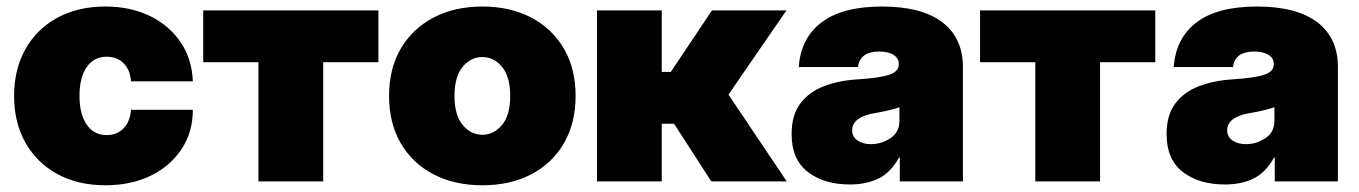

<svg xmlns="http://www.w3.org/2000/svg" viewBox="-20 -547 4097 579"><path d="M297.9 11.7Q215.3 11.7 153.3 -22Q91.3 -55.7 56.9 -116.5Q22.5 -177.2 22.5 -257.8Q22.5 -338.4 56.9 -399.2Q91.3 -460 153.3 -493.7Q215.3 -527.3 297.9 -527.3Q373.5 -527.3 432.1 -498.8Q490.7 -470.2 524.9 -419.4Q559.1 -368.7 561.5 -301.8H375Q372.6 -336.4 352.8 -356.2Q333 -376 301.8 -376Q263.2 -376 241.5 -344.7Q219.7 -313.5 219.7 -257.8Q219.7 -202.6 241.5 -171.1Q263.2 -139.6 301.8 -139.6Q333 -139.6 352.8 -160.2Q372.6 -180.7 375 -215.8H561.5Q561.5 -148.9 527.8 -97.7Q494.1 -46.4 434.8 -17.3Q375.5 11.7 297.9 11.7Z M759.3 0V-359.4H592.8V-515.6H1121.1V-359.4H954.6V0Z M1434.6 11.7Q1351.1 11.7 1287.6 -21.2Q1224.1 -54.2 1188.7 -114.7Q1153.3 -175.3 1153.3 -257.8Q1153.3 -340.3 1188.7 -400.6Q1224.1 -460.9 1287.6 -494.1Q1351.1 -527.3 1434.6 -527.3Q1518.6 -527.3 1581.8 -494.1Q1645 -460.9 1680.4 -400.6Q1715.8 -340.3 1715.8 -257.8Q1715.8 -175.3 1680.4 -114.7Q1645 -54.2 1581.8 -21.2Q1518.6 11.7 1434.6 11.7ZM1434.6 -140.6Q1469.2 -140.6 1493.9 -170.2Q1518.6 -199.7 1518.6 -257.8Q1518.6 -315.9 1493.9 -345.5Q1469.2 -375 1434.6 -375Q1399.9 -375 1375.2 -345.5Q1350.6 -315.9 1350.6 -257.8Q1350.6 -199.7 1375.2 -170.2Q1399.9 -140.6 1434.6 -140.6Z M1780.3 0V-515.6H1975.6V-330.1H2002.9L2127 -515.6H2351.6L2176.8 -261.7L2352.5 0H2125L2012.7 -173.8H1975.6V0Z M2543 9.3Q2465.3 9.3 2416.3 -28.3Q2367.2 -65.9 2367.2 -142.6Q2367.2 -200.2 2393.6 -235.1Q2419.9 -270 2464.8 -287.1Q2509.8 -304.2 2565.4 -307.6Q2633.8 -312 2662.1 -321.8Q2690.4 -331.5 2690.4 -352.5V-354.5Q2690.4 -371.6 2674.6 -381.6Q2658.7 -391.6 2631.8 -391.6Q2572.8 -391.6 2567.4 -344.7H2388.7Q2395 -432.6 2458 -480Q2521 -527.3 2639.6 -527.3Q2759.3 -527.3 2821.5 -480Q2883.8 -432.6 2883.8 -344.7V0H2693.4V-72.3H2691.4Q2666 -26.4 2629.2 -8.5Q2592.3 9.3 2543 9.3ZM2606.4 -112.3Q2638.2 -112.3 2665.3 -130.4Q2692.4 -148.4 2692.4 -182.6V-223.6Q2664.6 -213.9 2614.3 -205.1Q2584.5 -200.2 2567.1 -187.3Q2549.8 -174.3 2549.8 -154.3Q2549.8 -134.8 2565.7 -123.5Q2581.5 -112.3 2606.4 -112.3Z M3102.1 0V-359.4H2935.5V-515.6H3463.9V-359.4H3297.4V0Z M3673.8 9.3Q3596.2 9.3 3547.1 -28.3Q3498 -65.9 3498 -142.6Q3498 -200.2 3524.4 -235.1Q3550.8 -270 3595.7 -287.1Q3640.6 -304.2 3696.3 -307.6Q3764.6 -312 3793 -321.8Q3821.3 -331.5 3821.3 -352.5V-354.5Q3821.3 -371.6 3805.4 -381.6Q3789.6 -391.6 3762.7 -391.6Q3703.6 -391.6 3698.2 -344.7H3519.5Q3525.9 -432.6 3588.9 -480Q3651.9 -527.3 3770.5 -527.3Q3890.1 -527.3 3952.4 -480Q4014.6 -432.6 4014.6 -344.7V0H3824.2V-72.3H3822.3Q3796.9 -26.4 3760 -8.5Q3723.1 9.3 3673.8 9.3ZM3737.3 -112.3Q3769 -112.3 3796.1 -130.4Q3823.2 -148.4 3823.2 -182.6V-223.6Q3795.4 -213.9 3745.1 -205.1Q3715.3 -200.2 3698 -187.3Q3680.7 -174.3 3680.7 -154.3Q3680.7 -134.8 3696.5 -123.5Q3712.4 -112.3 3737.3 -112.3Z"/></svg>

Font: Inter Display Black
Style: Regular
Weight: 900
Designer: Rasmus Andersson
Foundry: rsms
Version: Version 4.000;git-a52131595